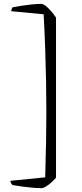

<svg xmlns="http://www.w3.org/2000/svg" viewBox="-20 -813 423 994"><path d="M193 161Q172 161 145.5 158.5Q119 156 92.5 152.5Q66 149 45 145Q42 142 38 136.5Q34 131 34 123L214 105Q217 7 218.5 -79.5Q220 -166 220 -230Q220 -310 218.5 -392.5Q217 -475 214 -561Q211 -647 206 -739L38 -755Q38 -760 40.5 -766Q43 -772 45 -775Q64 -779 90 -783Q116 -787 143.5 -790Q171 -793 193 -793Q204 -793 218 -781.5Q232 -770 246 -753.5Q260 -737 270 -722V107Q260 119 246 131.5Q232 144 218 152.5Q204 161 193 161Z"/></svg>

Font: Texturina 12pt Thin
Style: Regular
Weight: 250
Designer: Guillermo Torres Carreño
Foundry: Omnibus-Type
Version: Version 1.002